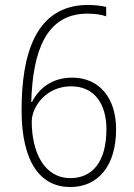

<svg xmlns="http://www.w3.org/2000/svg" viewBox="-20 -744 540 774"><path d="M263 10C377 10 448 -77 448 -223C448 -346 383 -431 271 -431C192 -431 138 -390 109 -333H106C112 -536 165 -689 332 -689C360 -689 387 -686 408 -678V-716C390 -721 358 -724 335 -724C120 -724 67 -519 67 -300C67 -87 145 10 263 10ZM264 -26C157 -26 108 -132 108 -254C108 -313 165 -396 267 -396C360 -396 409 -326 409 -223C409 -91 352 -26 264 -26Z"/></svg>

Font: Noto Sans Gurmukhi UI SemiCondensed ExtraLight
Style: Regular
Weight: 200
Width: 4
Designer: Jelle Bosma - Monotype Design Team
Foundry: Monotype Imaging Inc.
Version: Version 2.004